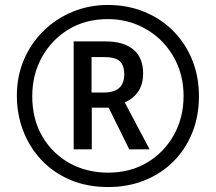

<svg xmlns="http://www.w3.org/2000/svg" viewBox="-20 -837 871 774"><path d="M416 -83Q331 -83 263 -112Q195 -141 147 -192Q99 -243 73.5 -309.5Q48 -376 48 -451Q48 -530 76.5 -596.5Q105 -663 155.5 -712.5Q206 -762 272.5 -789.5Q339 -817 415 -817Q494 -817 561.5 -789.5Q629 -762 678.5 -712Q728 -662 755 -595Q782 -528 782 -449Q782 -369 755 -302Q728 -235 679 -186Q630 -137 563 -110Q496 -83 416 -83ZM416 -141Q505 -141 573.5 -182Q642 -223 681 -293Q720 -363 720 -450Q720 -517 696.5 -573.5Q673 -630 631.5 -671.5Q590 -713 534.5 -736.5Q479 -760 415 -760Q325 -760 256.5 -718.5Q188 -677 149 -606.5Q110 -536 110 -449Q110 -356 151 -286.5Q192 -217 261 -179Q330 -141 416 -141ZM277 -235V-670H406Q478 -670 517.5 -637.5Q557 -605 557 -540Q557 -458 483 -424L583 -235H501L418 -403H350V-235ZM399 -464Q481 -464 481 -538Q481 -573 463 -590Q445 -607 399 -607H349V-464Z"/></svg>

Font: Noto Sans Kannada UI ExtraCondensed SemiBold
Style: Regular
Weight: 600
Width: 2
Designer: Jelle Bosma - Monotype Design Team
Foundry: Monotype Imaging Inc.
Version: Version 2.005; ttfautohint (v1.8.4.7-5d5b)